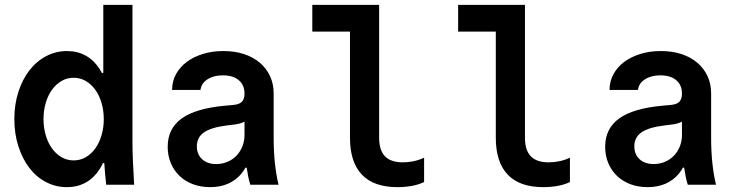

<svg xmlns="http://www.w3.org/2000/svg" viewBox="-20 -760 3040 790"><path d="M255 10Q299 10 333 -9Q367 -28 390 -64Q413 -100 425.5 -152Q438 -204 438 -270Q438 -336 425.5 -388Q413 -440 390 -476Q367 -512 333 -531Q299 -550 256 -550Q210 -550 170 -529Q130 -508 101 -470.5Q72 -433 55.5 -381.5Q39 -330 39 -270Q39 -210 55.5 -158.5Q72 -107 100.5 -69.5Q129 -32 169 -11Q209 10 255 10ZM283 -100Q256 -100 233.5 -113Q211 -126 194.5 -148.5Q178 -171 168.5 -202.5Q159 -234 159 -270Q159 -306 168.5 -337.5Q178 -369 194.5 -391.5Q211 -414 233.5 -427Q256 -440 283 -440Q310 -440 332.5 -427Q355 -414 371.5 -391.5Q388 -369 397.5 -337.5Q407 -306 407 -270Q407 -234 397.5 -202.5Q388 -171 371.5 -148.5Q355 -126 332.5 -113Q310 -100 283 -100ZM417 0H532Q529 -48 527 -95Q525 -142 525 -180V-740H405V-460H397L424 -250L407 -170Q407 -122 409.5 -83.5Q412 -45 417 0ZM395 -89H405H409H419L407 -101Z M986 -375Q986 -352 975 -341Q964 -330 938 -328L905 -325Q785 -314 727.5 -272.5Q670 -231 670 -156Q670 -119 683 -88.5Q696 -58 719 -36Q742 -14 774 -2Q806 10 845 10Q886 10 918 -4Q950 -18 972 -44Q994 -70 1006 -107.5Q1018 -145 1018 -193L965 -70H995Q998 -50 1001.5 -32.5Q1005 -15 1010 0H1126Q1116 -42 1111 -90Q1106 -138 1106 -193V-376Q1106 -415 1091 -447Q1076 -479 1049 -502Q1022 -525 984 -537.5Q946 -550 899 -550Q853 -550 814.5 -538Q776 -526 748 -505Q720 -484 704 -454.5Q688 -425 688 -390H805Q808 -417 833.5 -433.5Q859 -450 897 -450Q939 -450 962.5 -430Q986 -410 986 -375ZM986 -292V-204Q986 -179 977 -157Q968 -135 952.5 -119Q937 -103 915.5 -94Q894 -85 870 -85Q833 -85 811.5 -105Q790 -125 790 -158Q790 -195 819.5 -215.5Q849 -236 915 -244L947 -248Q989 -253 1008 -278.5Q1027 -304 1027 -352Z M1540 -193V-740H1265V-630H1420V-193Q1420 -93 1469 -41.5Q1518 10 1615 10Q1646 10 1674 5Q1702 0 1725 -11V-111Q1703 -101 1681 -96.5Q1659 -92 1638 -92Q1588 -92 1564 -117Q1540 -142 1540 -193Z M2140 -193V-740H1865V-630H2020V-193Q2020 -93 2069 -41.5Q2118 10 2215 10Q2246 10 2274 5Q2302 0 2325 -11V-111Q2303 -101 2281 -96.5Q2259 -92 2238 -92Q2188 -92 2164 -117Q2140 -142 2140 -193Z M2786 -375Q2786 -352 2775 -341Q2764 -330 2738 -328L2705 -325Q2585 -314 2527.5 -272.5Q2470 -231 2470 -156Q2470 -119 2483 -88.5Q2496 -58 2519 -36Q2542 -14 2574 -2Q2606 10 2645 10Q2686 10 2718 -4Q2750 -18 2772 -44Q2794 -70 2806 -107.5Q2818 -145 2818 -193L2765 -70H2795Q2798 -50 2801.5 -32.5Q2805 -15 2810 0H2926Q2916 -42 2911 -90Q2906 -138 2906 -193V-376Q2906 -415 2891 -447Q2876 -479 2849 -502Q2822 -525 2784 -537.5Q2746 -550 2699 -550Q2653 -550 2614.5 -538Q2576 -526 2548 -505Q2520 -484 2504 -454.5Q2488 -425 2488 -390H2605Q2608 -417 2633.5 -433.5Q2659 -450 2697 -450Q2739 -450 2762.5 -430Q2786 -410 2786 -375ZM2786 -292V-204Q2786 -179 2777 -157Q2768 -135 2752.5 -119Q2737 -103 2715.5 -94Q2694 -85 2670 -85Q2633 -85 2611.5 -105Q2590 -125 2590 -158Q2590 -195 2619.5 -215.5Q2649 -236 2715 -244L2747 -248Q2789 -253 2808 -278.5Q2827 -304 2827 -352Z"/></svg>

Font: CommitMonoV142 ExtLt
Style: Regular
Weight: 200
Monospace: yes
Designer: Eigil Nikolajsen
Foundry: Eigil Nikolajsen
Version: Version 1.142